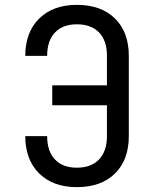

<svg xmlns="http://www.w3.org/2000/svg" viewBox="-20 -760 640 790"><path d="M296 10Q198 10 141 -46.5Q84 -103 84 -200H174Q174 -138 206 -104Q238 -70 296 -70Q355 -70 387.5 -104Q420 -138 420 -200V-327H195V-409H420V-531Q420 -593 387.5 -626.5Q355 -660 296 -660Q238 -660 206 -626Q174 -592 174 -530H84Q84 -627 141 -683.5Q198 -740 296 -740Q396 -740 453 -684Q510 -628 510 -530V-200Q510 -102 453 -46Q396 10 296 10Z"/></svg>

Font: JetBrainsMono NF
Style: Regular
Weight: 400
Designer: Philipp Nurullin, Konstantin Bulenkov
Foundry: JetBrains
Version: Version 2.251; ttfautohint (v1.8.3);Nerd Fonts 2.2.2